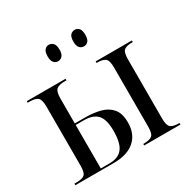

<svg xmlns="http://www.w3.org/2000/svg" viewBox="-165 -902 1051 1060"><g transform="rotate(-30 360.0 -372.5)"><path d="M445 -640Q428 -640 417 -652Q406 -664 406 -692Q406 -721 417 -733Q428 -745 445 -745Q461 -745 471.5 -733Q482 -721 482 -692Q482 -664 471.5 -652Q461 -640 445 -640ZM279 -640Q264 -640 253 -652Q242 -664 242 -692Q242 -721 253 -733Q264 -745 279 -745Q295 -745 306.5 -733Q318 -721 318 -692Q318 -664 306.5 -652Q295 -640 279 -640ZM19 0V-10H31Q69 -10 83.5 -22.5Q98 -35 98 -79V-454Q98 -500 83 -513Q68 -526 31 -526H19V-536H266V-526H256Q218 -526 202.5 -513Q187 -500 187 -455V-297H251Q304 -297 347.5 -286Q391 -275 417.5 -244.5Q444 -214 444 -155Q444 -82 397.5 -41Q351 0 262 0ZM458 0V-10H463Q498 -10 513.5 -22Q529 -34 529 -80V-456Q529 -501 513.5 -513.5Q498 -526 464 -526H458V-536H689V-526H684Q649 -526 633.5 -514Q618 -502 618 -456V-80Q618 -35 633.5 -22.5Q649 -10 684 -10H689V0ZM243 -10Q299 -10 325.5 -43.5Q352 -77 352 -155Q352 -228 324.5 -257.5Q297 -287 239 -287H187V-10Z"/></g></svg>

Font: Noto Serif Display Condensed
Style: Regular
Weight: 400
Width: 3
Designer: Monotype Design Team
Foundry: Monotype Imaging Inc.
Version: Version 2.009